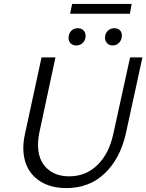

<svg xmlns="http://www.w3.org/2000/svg" viewBox="-20 -951 747 980"><path d="M99 -196Q99 -227 107 -265L192 -658H263L182 -280Q174 -242 174 -213Q174 -136 217.5 -93.5Q261 -51 333 -51Q418 -51 477 -108.5Q536 -166 558 -266L644 -658H707L622 -268Q593 -141 514.5 -66Q436 9 319 9Q218 9 158.5 -46Q99 -101 99 -196ZM330 -757Q330 -779 343 -793Q356 -807 378 -807Q395 -807 406 -796Q417 -785 417 -768Q417 -747 403.5 -733Q390 -719 369 -719Q352 -719 341 -729.5Q330 -740 330 -757ZM516 -759Q516 -779 529.5 -793Q543 -807 563 -807Q581 -807 591.5 -797Q602 -787 602 -770Q602 -748 588.5 -733.5Q575 -719 555 -719Q537 -719 526.5 -730.5Q516 -742 516 -759ZM348 -931H652L643 -881H338Z"/></svg>

Font: LXGW Bright GB
Style: Italic
Weight: 400
Italic angle: -12°
Designer: Christian Thalmann (Catharsis Fonts)
Foundry: LXGW / Christian Thalmann (Catharsis Fonts) / Fontworks Inc.
Version: Version 5.510